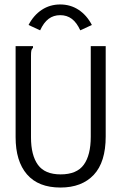

<svg xmlns="http://www.w3.org/2000/svg" viewBox="-20 -830 540 861"><path d="M50 -215V-623H128V-616Q122 -610 120.5 -603Q119 -596 119 -579V-214Q119 -134 150 -91Q181 -48 252 -48Q324 -48 355.5 -91Q387 -134 387 -217V-623H454V-218Q454 -103 400.5 -46Q347 11 251 11Q152 11 101 -48Q50 -107 50 -215ZM250 -762Q220 -762 198 -745.5Q176 -729 160 -694L108 -718Q131 -762 167.5 -786Q204 -810 250 -810Q296 -810 332.5 -786Q369 -762 392 -718L340 -694Q324 -729 302 -745.5Q280 -762 250 -762Z"/></svg>

Font: Vazir Code FD
Style: Code-FD
Weight: 400
Foundry: DejaVu fonts team - Redesigned by Saber Rastikerdar
Version: Version 1.1.2